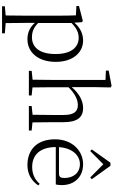

<svg xmlns="http://www.w3.org/2000/svg" viewBox="360 -1202 1102 1862"><g transform="rotate(90 911.0 -271.0)"><path d="M360 14C489 14 580 -91 580 -261C580 -422 494 -526 372 -526C313 -526 250 -501 200 -441L195 -515L182 -523L38 -486V-461L129 -456C131 -406 132 -351 132 -282V30L130 225L41 233V260H303V233L204 225L202 30V-58C250 -3 306 14 360 14ZM203 -413C256 -467 301 -483 347 -483C439 -483 504 -409 504 -259C504 -94 431 -30 343 -30C291 -30 249 -44 203 -90Z M1092 0H1246V-27L1167 -35C1166 -90 1165 -172 1165 -227V-337C1165 -474 1114 -526 1028 -526C961 -526 892 -493 825 -416V-639L828 -793L812 -802L665 -774V-747L755 -743V-227L753 -36L667 -27V0H906V-27L828 -35L826 -227V-384C895 -455 955 -475 999 -475C1059 -475 1095 -440 1095 -339V-227L1093 -36L1008 -27V0Z M1581 14C1669 14 1734 -26 1778 -91L1763 -105C1721 -57 1669 -32 1599 -32C1487 -32 1408 -102 1406 -261H1769C1773 -277 1775 -297 1775 -321C1775 -438 1699 -526 1573 -526C1442 -526 1331 -420 1331 -254C1331 -74 1436 14 1581 14ZM1407 -292C1415 -418 1485 -495 1571 -495C1657 -495 1706 -431 1706 -346C1706 -309 1697 -292 1664 -292ZM1701 -595 1718 -610 1588 -791H1558L1429 -610L1445 -595L1573 -722Z"/></g></svg>

Font: Noto Serif HK Light
Style: Regular
Weight: 300
Designer: Ryoko NISHIZUKA 西塚涼子 (kana & ideographs); Frank Grießhammer (Latin, Greek & Cyrillic); Wenlong ZHANG 张文龙 (bopomofo); San
Foundry: Adobe
Version: Version 2.001;hotconv 1.1.0;makeotfexe 2.6.0